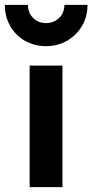

<svg xmlns="http://www.w3.org/2000/svg" viewBox="-61 -770 380 790"><path d="M61 -500H196V0H61ZM-41 -750H54Q54 -717 75.5 -696Q97 -675 128.5 -675Q160 -675 182 -696Q204 -717 204 -750H299Q299 -701 276 -662.5Q253 -624 214 -602Q174.9 -580 128.5 -580Q82.1 -580 43 -601.5Q4 -623 -18.5 -662Q-41 -701 -41 -750Z"/></svg>

Font: Uncut Sans Variable
Style: Regular
Weight: 400
Designer: Kasper Nordkvist
Foundry: UNCUT.wtf
Version: Version 1.303;Glyphs 3.1.2 (3151)